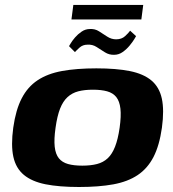

<svg xmlns="http://www.w3.org/2000/svg" viewBox="-20 -741 693 768"><path d="M296 7Q216.6 7 162 -3.9Q107.4 -14.9 75.4 -41.5Q43.4 -68.1 33.4 -113.9Q23.4 -159.6 33 -230.3Q43 -301.6 66.8 -347.5Q90.5 -393.5 130.3 -419.9Q170.1 -446.4 228.2 -457Q286.4 -467.6 365.4 -467.6Q444.8 -467.6 499.4 -456.7Q554 -445.7 585.7 -419.1Q617.3 -392.5 627.3 -346.8Q637.3 -301 627.7 -230.3Q617.7 -159 594 -113.1Q570.2 -67.1 530.7 -40.7Q491.3 -14.3 433.3 -3.6Q375.3 7 296 7ZM309.2 -78.4Q342.7 -78.4 368 -84.9Q393.2 -91.4 410.8 -107.9Q428.5 -124.4 440.2 -154.3Q452 -184.2 458.5 -230Q465.1 -276.8 461.7 -306.4Q458.4 -335.9 445.2 -352.6Q432 -369.2 408.6 -375.7Q385.2 -382.2 351.6 -382.2Q318.1 -382.2 293.1 -375.7Q268.2 -369.2 250.1 -352.6Q231.9 -335.9 220.3 -306.4Q208.7 -276.8 202.2 -230Q195.6 -184.2 198.8 -154.3Q202.1 -124.4 215.4 -107.9Q228.8 -91.4 252.2 -84.9Q275.6 -78.4 309.2 -78.4ZM436.7 -521.8Q416.9 -521.1 400 -531.6Q383.1 -542.2 366.6 -552.9Q350.2 -563.7 329.7 -562.3Q311 -562.3 297.9 -550.4Q284.8 -538.5 279.8 -532.6L256.1 -556.4Q256.7 -557.3 262.8 -567.6Q268.8 -577.9 280.1 -591.1Q291.4 -604.3 306.6 -614.6Q321.7 -624.9 339.5 -624.9Q359.7 -626.3 376.3 -615.6Q392.9 -604.9 409.3 -594.3Q425.7 -583.7 444.5 -583.7Q466.6 -583.7 480.5 -596.6Q494.5 -609.5 500.5 -618.2L524.3 -596.5Q524 -595.5 517.1 -584.2Q510.2 -572.9 498.5 -558.7Q486.9 -544.5 471 -533.1Q455.2 -521.8 436.7 -521.8ZM265.8 -663.1 273.3 -721.2H552.9L545.4 -663.1Z"/></svg>

Font: Genos Thin
Style: Italic
Weight: 100
Italic angle: -8°
Designer: Robert E. Leuschke
Foundry: Robert E. Leuschke
Version: Version 1.010